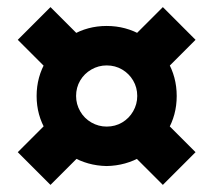

<svg xmlns="http://www.w3.org/2000/svg" viewBox="-20 -522 600 540"><path d="M280 -55Q226 -56 181.5 -82.5Q137 -109 110 -153.5Q83 -198 83 -252Q83 -306 110 -351Q137 -396 181.5 -422.5Q226 -449 280 -449Q334 -449 379 -422.5Q424 -396 450.5 -351Q477 -306 477 -252Q477 -198 450.5 -153.5Q424 -109 379 -82.5Q334 -56 280 -55ZM122 -2 30 -94 139 -203 231 -111ZM280 -166Q304 -166 323.5 -177.5Q343 -189 354.5 -209Q366 -229 366 -252Q366 -276 354.5 -295.5Q343 -315 323.5 -326.5Q304 -338 280 -338Q257 -338 237 -326.5Q217 -315 205.5 -295.5Q194 -276 194 -252Q194 -229 205.5 -209Q217 -189 237 -177.5Q257 -166 280 -166ZM139 -301 30 -410 122 -502 231 -393ZM438 -2 329 -111 421 -203 530 -94ZM421 -301 329 -393 438 -502 530 -410Z"/></svg>

Font: Titillium Web SemiBold
Style: Regular
Weight: 600
Designer: Mohamed Gaber, Accademia di Belle Arti di Urbino
Foundry: Kief Type Foundry, Accademia di Belle Arti di Urbino
Version: Version 3.000; ttfautohint (v1.8.4)